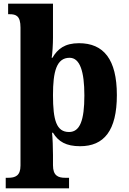

<svg xmlns="http://www.w3.org/2000/svg" viewBox="-20 -780 698 1040"><path d="M11 240H354V183H333C294 183 267 171 267 115V60C267 22 265 -33 262 -61H267C296 -13 338 12 414 12C543 12 613 -72 613 -265C613 -459 541 -546 408 -546C331 -546 292 -515 264 -467H260C264 -490 267 -542 267 -576V-760H24V-703H32C67 -703 91 -694 91 -631V117C91 172 63 183 24 183H11ZM354 -65C286 -65 267 -128 267 -265C267 -392 286 -467 357 -467C413 -467 437 -393 437 -263C437 -128 413 -65 354 -65Z"/></svg>

Font: Noto Serif Gurmukhi ExtraBold
Style: Regular
Weight: 800
Designer: Vaibhav Singh and the Monotype Design Team
Foundry: Monotype Imaging Inc.
Version: Version 2.004